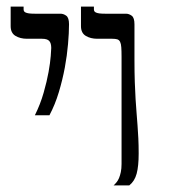

<svg xmlns="http://www.w3.org/2000/svg" viewBox="-20 -560 520 580"><path d="M85.4 -211.9Q102.1 -245.6 111.8 -279.8Q121.6 -314 126.7 -342.5Q131.8 -371.1 133.3 -390.9Q134.8 -410.6 134.8 -415Q134.8 -429.7 128.7 -436.3Q122.6 -442.9 106.9 -442.9H61.5Q41 -442.9 26.6 -451.7Q12.2 -460.4 12.2 -481V-540H51.3V-531.7Q51.3 -528.8 52.5 -526.4Q53.7 -523.9 57.4 -522.2Q61 -520.5 67.6 -519.5Q74.2 -518.6 85 -518.6H162.6Q171.9 -518.6 180.2 -512.5Q188.5 -506.3 188.5 -486.8Q188.5 -460.9 185.5 -426.8Q182.6 -392.6 175.8 -355.7Q168.9 -318.8 157.7 -281.5Q146.5 -244.1 129.4 -211.9ZM398.9 -96.2Q398.9 -58.1 392.8 -35.4Q386.7 -12.7 370.6 0H323.2Q327.6 -3.9 332 -9.3Q336.4 -14.6 339.6 -22.2Q342.8 -29.8 345 -40.3Q347.2 -50.8 347.2 -64.9V-388.2Q347.2 -406.2 346.4 -417Q345.7 -427.7 342.8 -433.6Q339.8 -439.5 334.2 -441.2Q328.6 -442.9 319.3 -442.9H273.9Q253.4 -442.9 239 -451.7Q224.6 -460.4 224.6 -481V-540H263.7V-531.7Q263.7 -528.8 264.9 -526.4Q266.1 -523.9 269.8 -522.2Q273.4 -520.5 280 -519.5Q286.6 -518.6 297.4 -518.6H360.4Q369.6 -518.6 377.9 -512.5Q386.2 -506.3 386.2 -486.8V-378.9Q386.2 -340.8 387.2 -312Q388.2 -283.2 389.6 -260.3Q391.1 -237.3 392.6 -218.3Q394 -199.2 395.5 -180.7Q397 -162.1 397.9 -141.8Q398.9 -121.6 398.9 -96.2Z"/></svg>

Font: Arian AMU Serif
Style: Regular
Weight: 400
Designer: Ruben Hakobyan (Tarumian)
Foundry: Ruben Hakobyan (Tarumian)
Version: Version 1.002